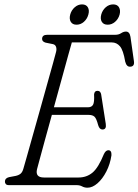

<svg xmlns="http://www.w3.org/2000/svg" viewBox="-20 -862 644 894"><path d="M336 0H21.5Q11 0 6.8 -5.2Q2.5 -10.5 3 -17.5Q3 -32 21.5 -37L53 -43Q67 -46 75.8 -53.2Q84.5 -60.5 89 -77Q93 -90 104.5 -131.2Q116 -172.5 132.2 -229.8Q148.5 -287 166 -349.8Q183.5 -412.5 199.5 -469.8Q215.5 -527 226.8 -567.5Q238 -608 241 -620Q244.5 -633.5 241 -643.8Q237.5 -654 226.5 -656.5L192 -663.5Q176 -668.5 176 -680.5Q176 -700 199.5 -700H517Q532.5 -700 544 -707.5Q555.5 -715 566.5 -715Q583.5 -715 587.5 -690.5L603.5 -578Q607.5 -553 587.5 -551.5Q569.5 -549.5 563 -575Q554 -628.5 538.5 -646.5Q523 -664.5 500.5 -664.5H314.5Q311 -652.5 298.2 -606.8Q285.5 -561 267.8 -496.2Q250 -431.5 231 -362.5H390Q406.5 -362.5 413.2 -374.2Q420 -386 418 -422.5Q420 -439 433 -439Q442 -439 446 -434Q450 -429 451 -422.5L472.5 -285Q476.5 -259 457 -259Q443 -259 437 -279.5Q429 -310.5 419.8 -318.8Q410.5 -327 393.5 -327H221.5Q204.5 -266.5 189.8 -212.2Q175 -158 165 -121Q155 -84 152.5 -74.5Q143 -35.5 184.5 -35.5H346Q383 -35.5 410.2 -57.8Q437.5 -80 464 -145Q472.5 -162.5 484.5 -162.5Q500 -162.5 499 -139.5Q493 -98 475.2 -63.5Q457.5 -29 434 -8.5Q410.5 12 387.5 12Q373.5 12 362.5 6Q351.5 0 336 0ZM336.5 -747Q317.5 -747 309.5 -760.5Q301.5 -774 307 -794.5Q312.5 -814.5 327.8 -828Q343 -841.5 362 -841.5Q381 -841.5 389 -828Q397 -814.5 391.5 -794.5Q386 -774 370.8 -760.5Q355.5 -747 336.5 -747ZM481.5 -747Q462 -747 454 -760.5Q446 -774 451.5 -794.5Q457 -814.5 472.2 -828Q487.5 -841.5 507 -841.5Q526 -841.5 534 -828Q542 -814.5 537 -794.5Q531.5 -774 516 -760.5Q500.5 -747 481.5 -747Z"/></svg>

Font: Fraunces 144pt SuperSoft Light
Style: Italic
Weight: 300
Italic angle: -16°
Version: Version 1.000;[b76b70a41]